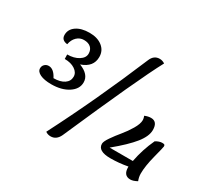

<svg xmlns="http://www.w3.org/2000/svg" viewBox="-164 -1037 1406 1318"><g transform="rotate(30 539.0 -378.0)"><path d="M369 40Q345 40 328 27Q517 -341 687 -747Q707 -796 753 -796Q775 -796 794 -783Q695 -599 437 -9Q414 40 369 40ZM194 -272Q138 -272 105.5 -287.5Q73 -303 73 -329Q73 -348 86 -360.5Q99 -373 118 -373Q158 -373 187 -316Q240 -316 271 -337Q302 -358 302 -394Q302 -426 270 -447.5Q238 -469 188 -469L187 -504Q240 -504 276 -526.5Q312 -549 312 -582Q312 -613 292.5 -630.5Q273 -648 238 -648Q206 -648 182.5 -625.5Q159 -603 152 -565Q104 -570 104 -612Q104 -656 143 -683Q182 -710 247 -710Q310 -710 348.5 -679.5Q387 -649 387 -599Q387 -519 298 -489Q381 -457 381 -394Q381 -341 328 -306.5Q275 -272 194 -272ZM800 -35Q700 -35 700 -93Q700 -111 725.5 -148Q751 -185 781 -221Q811 -257 836.5 -300Q862 -343 862 -373Q862 -387 855 -404Q881 -415 904 -415Q956 -415 956 -348Q956 -299 908 -239Q860 -179 759 -96H943Q962 -196 1005 -288Q1033 -305 1056 -305Q1069 -305 1073.5 -302Q1078 -299 1078 -289Q1078 -282 1055.5 -195Q1033 -108 1033 -49Q1033 -21 1044 6Q1013 23 991 23Q936 23 936 -43V-48Q866 -35 800 -35Z"/></g></svg>

Font: Lemonada Light
Style: Regular
Weight: 300
Designer: Mohamed Gaber (Arabic), Eduardo Tunni (Latin)
Foundry: Kief Type Foundry
Version: Version 4.004